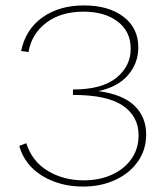

<svg xmlns="http://www.w3.org/2000/svg" viewBox="-20 -683 614 708"><path d="M519 -187Q519 -131 488.5 -87.5Q458 -44 405 -19.5Q352 5 286 5Q201 5 136 -34.5Q71 -74 51 -145L77 -155Q98 -88 156 -53Q214 -18 289 -18Q347 -18 393 -39Q439 -60 465 -97.5Q491 -135 491 -184Q491 -254 433 -293.5Q375 -333 249 -333V-353Q356 -353 409 -396Q462 -439 462 -503Q462 -567 414 -603.5Q366 -640 288 -640Q205 -640 151 -599.5Q97 -559 85 -491L58 -495Q74 -574 136 -618.5Q198 -663 290 -663Q380 -663 435 -621.5Q490 -580 490 -508Q490 -451 453 -407Q416 -363 343 -347Q432 -335 475.5 -293.5Q519 -252 519 -187Z"/></svg>

Font: Ysabeau Extralight
Style: Regular
Weight: 200
Designer: Christian Thalmann (Catharsis Fonts)
Version: Version 0.003